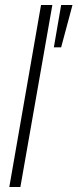

<svg xmlns="http://www.w3.org/2000/svg" viewBox="-20 -743 308 763"><path d="M17 0 143 -723H188L61 0ZM194 -555 223 -723H268L223 -555Z"/></svg>

Font: Archivo Condensed Thin
Style: Italic
Weight: 250
Width: 3
Italic angle: -10°
Designer: Hector Gatti
Foundry: Omnibus-Type
Version: Version 2.001